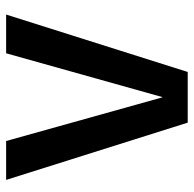

<svg xmlns="http://www.w3.org/2000/svg" viewBox="-23 -610 633 627"><g transform="rotate(-90 293.5 -296.5)"><path d="M206.5 0H372L559.5 -593H433L290 -83H289L146.5 -593H19.5Z"/></g></svg>

Font: Anybody Thin Medium
Style: Regular
Weight: 500
Version: Version 1.113;gftools[0.9.25]